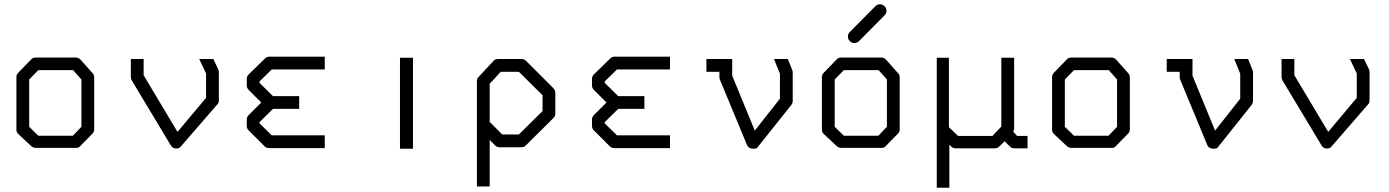

<svg xmlns="http://www.w3.org/2000/svg" viewBox="-20 -747 6520 901"><path d="M117 -374V-152L160 -110H322L362 -152V-374L323 -418H160ZM67 -407 128 -470Q135 -477 148 -477H336Q348 -477 358 -467L414 -404Q422 -396 422 -385V-140Q422 -128 413 -119L355 -60Q349 -53 337.5 -53H334H148Q137.5 -53 128 -60L66 -118Q57 -126 57 -140V-387Q57 -397 67 -407Z M981 -470 1004 -422Q1007 -416 1007 -409V-276Q1007 -262.5 998 -255L828 -59L823 -54Q816.5 -50 807 -50Q790 -50 782 -64L598 -370Q594 -378 594 -386V-470H654V-394L813 -128L947 -288V-402L915 -470Z M1504 -52H1242Q1230 -52 1221 -61L1147 -135Q1138 -144 1138 -156V-186Q1138 -198 1147 -207L1206 -266L1147 -325Q1138 -334 1138 -346V-377Q1138 -389 1147 -398L1221 -470Q1232 -481 1242 -481H1504V-421H1255L1198 -365V-358L1261 -296H1384V-236H1261L1198 -174V-168L1255 -112H1504Z M1857 -476H1918V-49H1857Z M2278 -171 2280 -173 2337 -116H2415L2526 -226V-300L2415 -410H2330L2278 -354ZM2278 -90V128H2218V-366Q2218 -379.5 2226 -386L2295 -460Q2302 -470 2316 -470H2428Q2440 -470 2449 -461L2577 -333Q2586 -322 2586 -312V-214Q2586 -202 2577 -193L2448 -65Q2439 -56 2427 -56H2324Q2312 -56 2303 -65Z M3124 -52H2862Q2850 -52 2841 -61L2767 -135Q2758 -144 2758 -156V-186Q2758 -198 2767 -207L2826 -266L2767 -325Q2758 -334 2758 -346V-377Q2758 -389 2767 -398L2841 -470Q2852 -481 2862 -481H3124V-421H2875L2818 -365V-358L2881 -296H3004V-236H2881L2818 -174V-168L2875 -112H3124Z M3677 -470 3698 -418Q3700 -412 3700 -407V-273Q3700 -263 3693 -254L3532 -52Q3524.5 -49 3516 -49Q3493.5 -49 3486 -65L3358 -374Q3356 -380 3356 -386V-410H3295V-470H3416V-392L3522 -134L3640 -284V-401L3612 -470Z M3959 -575Q3959 -588 3968 -597L4088 -718Q4097 -727 4109 -727Q4122 -727 4131 -718Q4140 -709 4140 -696Q4140 -684 4131 -675L4011 -554Q4002 -545 3989 -545Q3977 -545 3968 -554Q3959 -563 3959 -575ZM3897 -374V-152L3940 -110H4102L4142 -152V-374L4103 -418H3940ZM3847 -407 3908 -470Q3915 -477 3928 -477H4116Q4128 -477 4138 -467L4194 -404Q4202 -396 4202 -385V-140Q4202 -128 4193 -119L4135 -60Q4129 -53 4117.5 -53H4114H3928Q3917.5 -53 3908 -60L3846 -118Q3837 -126 3837 -140V-387Q3837 -397 3847 -407Z M4376 -476H4433V-150L4476 -109H4637L4679 -153V-476H4739V-141Q4739 -139 4735 -129L4753 -109H4802V-51H4741Q4726 -51 4720 -59L4694 -84L4670 -60Q4661 -51 4649 -51H4464Q4452 -51 4444 -59L4435 -68V134H4376Z M4977 -374V-152L5020 -110H5182L5222 -152V-374L5183 -418H5020ZM4927 -407 4988 -470Q4995 -477 5008 -477H5196Q5208 -477 5218 -467L5274 -404Q5282 -396 5282 -385V-140Q5282 -128 5273 -119L5215 -60Q5209 -53 5197.5 -53H5194H5008Q4997.5 -53 4988 -60L4926 -118Q4917 -126 4917 -140V-387Q4917 -397 4927 -407Z M5837 -470 5858 -418Q5860 -412 5860 -407V-273Q5860 -263 5853 -254L5692 -52Q5684.5 -49 5676 -49Q5653.5 -49 5646 -65L5518 -374Q5516 -380 5516 -386V-410H5455V-470H5576V-392L5682 -134L5800 -284V-401L5772 -470Z M6381 -470 6404 -422Q6407 -416 6407 -409V-276Q6407 -262.5 6398 -255L6228 -59L6223 -54Q6216.5 -50 6207 -50Q6190 -50 6182 -64L5998 -370Q5994 -378 5994 -386V-470H6054V-394L6213 -128L6347 -288V-402L6315 -470Z"/></svg>

Font: IBM 3270
Style: Regular
Weight: 400
Monospace: yes
Version: Version 2.3.1